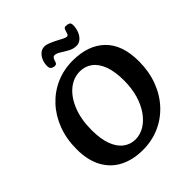

<svg xmlns="http://www.w3.org/2000/svg" viewBox="-240 -1039 1210 1210"><g transform="rotate(-45 365.0 -434.5)"><path d="M334 16Q246 16 180 -17.5Q114 -51 77.5 -118Q41 -185 41 -283Q41 -374 69.5 -449.5Q98 -525 149.5 -580.5Q201 -636 269.5 -666Q338 -696 418 -696Q556 -696 633.5 -620.5Q711 -545 711 -398Q711 -307 682.5 -231Q654 -155 602.5 -99.5Q551 -44 482.5 -14Q414 16 334 16ZM347 -64Q389 -64 427 -86.5Q465 -109 495 -151Q525 -193 542 -250.5Q559 -308 559 -378Q559 -459 539 -511.5Q519 -564 483.5 -590Q448 -616 403 -616Q344 -616 296.5 -576.5Q249 -537 221 -466Q193 -395 193 -302Q193 -222 213 -169Q233 -116 268.5 -90Q304 -64 347 -64ZM280 -786Q280 -810 289 -832.5Q298 -855 315 -870Q332 -885 356 -885Q371 -885 392.5 -876.5Q414 -868 435.5 -856.5Q457 -845 474 -836.5Q491 -828 499 -828Q509 -828 513 -837.5Q517 -847 521 -862Q524 -873 528.5 -877Q533 -881 541 -881Q558 -881 568.5 -875.5Q579 -870 579 -853Q579 -824 569 -799Q559 -774 541.5 -759Q524 -744 502 -744Q474 -744 448.5 -758Q423 -772 400.5 -786.5Q378 -801 360 -801Q353 -801 347.5 -794.5Q342 -788 337 -771Q334 -760 329.5 -755.5Q325 -751 315 -751Q303 -751 291.5 -758Q280 -765 280 -786Z"/></g></svg>

Font: Alkatra Medium
Style: Regular
Weight: 500
Designer: Suman Bhandary
Version: Version 1.100;gftools[0.9.22]